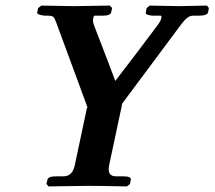

<svg xmlns="http://www.w3.org/2000/svg" viewBox="-20 -667 769 688"><path d="M248 -75.2 292 -282.2 294.4 -279.8Q279.8 -319.8 260.5 -372.1Q241.2 -424.3 221.9 -476.6Q202.6 -528.8 188 -568.8Q175.8 -603.5 170.9 -606.9Q163.6 -610.8 154.8 -610.8H139.6Q111.3 -614.3 113.3 -622.1L116.7 -638.2L128.4 -647Q232.9 -645 246.1 -645L373.5 -647L381.8 -638.2L378.4 -623Q376 -610.8 347.7 -610.8H318.8Q315.9 -610.8 314 -602.1Q311.5 -589.8 317.4 -575.2Q374 -428.7 393.1 -377Q469.7 -476.1 543.5 -575.2Q556.2 -591.8 558.1 -602.1Q560.1 -610.8 555.7 -610.8H525.9Q500.5 -613.3 502.4 -622.1L505.4 -638.2L516.6 -647Q608.4 -645 621.1 -645L721.7 -647L728.5 -638.2L725.6 -623Q723.1 -610.8 691.9 -610.8H670.9Q663.6 -610.8 656.2 -606.7Q648.9 -602.5 641.1 -594Q633.3 -585.4 621.1 -568.8L415 -292L417.5 -293L371.1 -75.2Q362.8 -35.2 395.5 -35.2H421.4Q451.2 -35.2 448.7 -22.9L445.8 -7.8L434.6 1Q334 -1 296.4 -1L153.8 1L146.5 -7.8L149.9 -22.9Q152.3 -35.2 181.6 -35.2H207.5Q239.7 -35.2 248 -75.2Z"/></svg>

Font: Linux Libertine Slanted
Style: Semibold Slanted
Weight: 600
Designer: Philipp H. Poll
Foundry: Philipp H. Poll
Version: Version 5.1.1